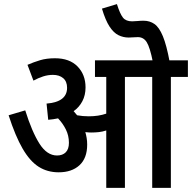

<svg xmlns="http://www.w3.org/2000/svg" viewBox="-20 -916 936 936"><path d="M405 -211Q405 -145 367.5 -110.5Q330 -76 266 -76Q211 -76 168.5 -103Q126 -130 90.5 -191Q55 -252 22 -354L103 -378Q136 -273 172.5 -215.5Q209 -158 258 -158Q285 -158 300.5 -173.5Q316 -189 316 -220Q316 -255 301 -285Q286 -315 263 -339Q240 -334 215 -332L207 -411Q307 -419 307 -488Q307 -519 288 -535Q269 -551 238 -551Q214 -551 190.5 -543.5Q167 -536 143 -523L114 -600Q144 -613 175.5 -622.5Q207 -632 248 -632Q319 -632 358 -592Q397 -552 397 -490Q397 -452 381.5 -422.5Q366 -393 339 -374Q348 -364 356 -354Q383 -349 413 -349Q460 -349 498 -362V-541H443V-622H896V-541H813V0H722V-541H589V0H498V-280Q480 -274 462 -272Q444 -270 424 -270Q412 -270 396 -272Q400 -258 402.5 -243Q405 -228 405 -211ZM725 -615Q711 -685 695.5 -710Q680 -735 652 -735Q641 -735 629.5 -734Q618 -733 607 -733Q581 -733 557.5 -744.5Q534 -756 514 -786.5Q494 -817 477 -874L550 -896Q565 -848 579.5 -830Q594 -812 624 -812Q637 -812 650.5 -813.5Q664 -815 680 -815Q710 -815 733 -799Q756 -783 774 -739.5Q792 -696 807 -615Z"/></svg>

Font: Noto Sans Condensed Medium
Style: Italic
Weight: 500
Width: 3
Italic angle: -12°
Designer: Monotype Design Team
Foundry: Monotype Imaging Inc.
Version: Version 2.013; ttfautohint (v1.8.4.7-5d5b)